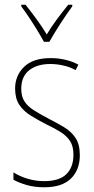

<svg xmlns="http://www.w3.org/2000/svg" viewBox="-20 -876 396 813"><path d="M318 -219Q318 -157 280.5 -120Q243 -83 167 -83Q125 -83 91.5 -93Q58 -103 37 -115V-146Q64 -129 97.5 -119Q131 -109 167 -109Q231 -109 261 -138.5Q291 -168 291 -221Q291 -257 276.5 -279Q262 -301 236.5 -317Q211 -333 177 -349Q140 -368 109.5 -387Q79 -406 61.5 -432.5Q44 -459 44 -501Q44 -556 82 -593Q120 -630 194 -630Q228 -630 258.5 -622.5Q289 -615 312 -602L300 -579Q280 -591 251 -598Q222 -605 193 -605Q137 -605 103.5 -578.5Q70 -552 70 -500Q70 -467 84 -446Q98 -425 123.5 -409Q149 -393 183 -375Q220 -356 250.5 -338Q281 -320 299.5 -292.5Q318 -265 318 -219ZM166 -699Q153 -723 135.5 -751.5Q118 -780 100.5 -806Q83 -832 70 -849V-856H88Q109 -830 134 -796Q159 -762 178 -730Q197 -762 220 -793Q243 -824 269 -856H286V-849Q263 -818 235.5 -775.5Q208 -733 189 -699Z"/></svg>

Font: Noto Sans Kannada UI Condensed Thin
Style: Regular
Weight: 100
Width: 3
Designer: Jelle Bosma - Monotype Design Team
Foundry: Monotype Imaging Inc.
Version: Version 2.005; ttfautohint (v1.8.4.7-5d5b)